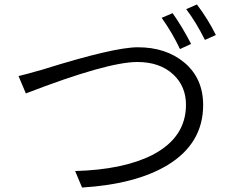

<svg xmlns="http://www.w3.org/2000/svg" viewBox="-20 -840 1040 861"><path d="M63 -499Q87 -504 171 -528Q490 -628 598 -628Q724 -628 806 -560Q891 -489 891 -369Q891 -197 732 -100Q590 -14 348 1L317 -73Q533 -79 663 -145Q814 -223 814 -370Q814 -453 757 -506Q697 -562 596 -562Q461 -562 96 -421ZM754 -781Q796 -722 837 -643L787 -620Q754 -691 705 -760ZM863 -820Q913 -754 948 -683L899 -661Q859 -741 815 -799Z"/></svg>

Font: Source Han Sans CN Normal
Style: Regular
Weight: 350
Designer: Ryoko NISHIZUKA 西塚涼子 (kana, bopomofo & ideographs); Paul D. Hunt (Latin, Greek & Cyrillic); Sandoll Communications 산돌커뮤니
Foundry: Adobe
Version: Version 2.004;hotconv 1.0.118;makeotfexe 2.5.65603